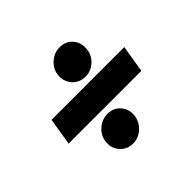

<svg xmlns="http://www.w3.org/2000/svg" viewBox="-144 -785 981 981"><g transform="rotate(-45 346.5 -295.0)"><path d="M625 -369.3 600.9 -221.6H75.3L99.4 -369.3ZM309.7 11.4Q263.8 11.4 236.7 -21.8Q209.5 -55 217.3 -100.9Q223.7 -138.1 254.4 -163.5Q285.2 -188.9 322.4 -188.9Q368.3 -188.9 394.7 -156.4Q421.2 -123.9 413.4 -78.1Q407 -40.8 377 -14.7Q346.9 11.4 309.7 11.4ZM379.3 -402Q348.7 -402 325.6 -417.3Q302.6 -432.5 291.5 -458.1Q280.5 -483.7 285.5 -514.2Q291.9 -551.5 322.6 -576.9Q353.3 -602.3 390.6 -602.3Q436.4 -602.3 462.4 -570Q488.3 -537.6 481.5 -491.5Q476.2 -454.2 446.4 -428.1Q416.5 -402 379.3 -402Z"/></g></svg>

Font: Inter UI Black
Style: Italic
Weight: 900
Italic angle: -9.39999°
Designer: Rasmus Andersson
Foundry: rsms
Version: 3.2;8d6f07862